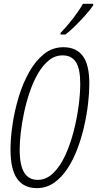

<svg xmlns="http://www.w3.org/2000/svg" viewBox="-20 -970 506 1000"><path d="M171.9 9.8Q103.5 9.8 69.1 -39.3Q34.7 -88.4 34.7 -191.4Q34.7 -250 45.2 -321.3Q55.7 -392.6 76.9 -463.4Q98.1 -534.2 131.1 -593.3Q164.1 -652.3 208.5 -688.2Q252.9 -724.1 310.1 -724.1Q377 -724.1 411.1 -678.7Q445.3 -633.3 445.3 -534.2Q445.3 -488.3 438.7 -430.7Q432.1 -373 418.2 -312Q404.3 -251 382.6 -193.6Q360.8 -136.2 330.3 -90.3Q299.8 -44.4 260.5 -17.3Q221.2 9.8 171.9 9.8ZM175.8 -33.2Q221.2 -33.2 257.3 -68.4Q293.5 -103.5 319.8 -160.9Q346.2 -218.3 363.5 -285.6Q380.9 -353 389.4 -418.2Q397.9 -483.4 397.9 -533.7Q397.9 -611.3 375.5 -646.5Q353 -681.6 306.2 -681.6Q266.6 -681.6 234.9 -656Q203.1 -630.4 178.2 -587.6Q153.3 -544.9 135.3 -492.2Q117.2 -439.5 105.5 -384.3Q93.8 -329.1 88.1 -279.1Q82.5 -229 82.5 -191.9Q82.5 -107.9 106.4 -70.6Q130.4 -33.2 175.8 -33.2ZM295.4 -790V-798.3Q331.5 -835.9 363 -877.2Q394.5 -918.5 411.6 -950.2H465.8L465.3 -941.9Q451.7 -921.4 425.8 -892.1Q399.9 -862.8 371.3 -834.7Q342.8 -806.6 320.8 -790Z"/></svg>

Font: Open Sans Condensed Light
Style: Italic
Weight: 300
Width: 3
Italic angle: -12°
Designer: Monotype Design Team
Foundry: Monotype Imaging Inc.
Version: Version 3.000; ttfautohint (v1.8.4)